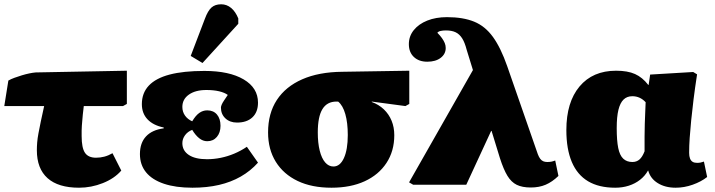

<svg xmlns="http://www.w3.org/2000/svg" viewBox="-27 -862 3338 896"><path d="M342 14Q245 14 195 -30.5Q145 -75 145 -161Q145 -178 146.5 -197Q148 -216 152.5 -240Q157 -264 163.5 -295.5Q170 -327 179 -367H-7L12 -486Q24 -493 40.5 -499Q57 -505 75 -510.5Q93 -516 110 -519.5Q127 -523 140 -524L565 -532V-377L547 -367H364Q361 -344 359.5 -328Q358 -312 357 -299.5Q356 -287 355 -275.5Q354 -264 354 -252.5Q354 -241 354 -227Q354 -172 369.5 -149Q385 -126 421 -126Q441 -126 460 -131Q479 -136 498 -147L539 -66Q507 -29 453 -7.5Q399 14 342 14Z M871 14Q793 14 738 -4.5Q683 -23 654.5 -58Q626 -93 626 -143Q626 -195 654.5 -225.5Q683 -256 737 -263V-267Q688 -277 661.5 -305Q635 -333 635 -376Q635 -428 667.5 -462.5Q700 -497 764.5 -514Q829 -531 927 -531Q1043 -531 1110 -491.5Q1177 -452 1177 -383Q1177 -339 1151 -314.5Q1125 -290 1079 -290Q1046 -290 1025 -309.5Q1004 -329 1004 -360Q1004 -365 1007.5 -373.5Q1011 -382 1018.5 -393Q1026 -404 1036 -419Q1021 -430 995.5 -436Q970 -442 936 -442Q885 -442 854.5 -420.5Q824 -399 824 -363Q824 -340 836.5 -322.5Q849 -305 870 -296Q886 -323 903 -335Q920 -347 940 -347Q969 -347 985.5 -327.5Q1002 -308 1002 -275Q1002 -243 985 -223Q968 -203 940 -203Q920 -203 902.5 -217Q885 -231 870 -256Q849 -248 836.5 -231Q824 -214 824 -194Q824 -159 854 -139Q884 -119 939 -119Q971 -119 1003 -125.5Q1035 -132 1066 -145Q1097 -158 1125 -177L1177 -103Q1142 -64 1096.5 -38Q1051 -12 995 1Q939 14 871 14ZM918 -568 863 -601 929 -774Q943 -812 960 -827Q977 -842 1005 -842Q1031 -842 1051.5 -825Q1072 -808 1085 -776V-751Z M1520 14Q1428 14 1362 -17.5Q1296 -49 1260 -107Q1224 -165 1224 -244Q1224 -333 1265 -395.5Q1306 -458 1383.5 -492Q1461 -526 1570 -527L1883 -532V-377L1865 -367L1708 -388V-386Q1741 -374 1764.5 -351.5Q1788 -329 1800.5 -298.5Q1813 -268 1813 -231Q1813 -157 1776.5 -101.5Q1740 -46 1674.5 -16Q1609 14 1520 14ZM1529 -85Q1560 -85 1578 -124.5Q1596 -164 1596 -232Q1596 -289 1584.5 -329.5Q1573 -370 1551 -388H1543Q1499 -388 1477.5 -352.5Q1456 -317 1456 -244Q1456 -195 1465 -159Q1474 -123 1490.5 -104Q1507 -85 1529 -85Z M2564 -113 2579 -41Q2550 -13 2519.5 0Q2489 13 2450 13Q2410 13 2384.5 0.5Q2359 -12 2341 -41.5Q2323 -71 2306 -124L2267 -251H2265L2149 0H1901L1882 -11L2180 -535L2151 -629Q2142 -664 2129.5 -683.5Q2117 -703 2099 -711.5Q2081 -720 2054 -720Q2040 -720 2029 -717.5Q2018 -715 2014 -709Q2027 -696 2035.5 -684Q2044 -672 2048.5 -661Q2053 -650 2053 -638Q2053 -610 2029.5 -592Q2006 -574 1967 -574Q1928 -574 1904.5 -596Q1881 -618 1881 -656Q1881 -693 1904 -721.5Q1927 -750 1967 -766Q2007 -782 2059 -782Q2134 -782 2185.5 -761Q2237 -740 2273.5 -689.5Q2310 -639 2340 -553L2483 -142Q2488 -129 2494 -121Q2500 -113 2508 -109.5Q2516 -106 2527 -106Q2537 -106 2545.5 -107.5Q2554 -109 2564 -113Z M2844 14Q2768 14 2717.5 -16Q2667 -46 2641.5 -106Q2616 -166 2616 -255Q2616 -385 2677.5 -458.5Q2739 -532 2848 -532Q2902 -532 2936.5 -516.5Q2971 -501 2998 -466H3000L3007 -514L3208 -526L3226 -515Q3216 -450 3209.5 -397.5Q3203 -345 3198.5 -300Q3194 -255 3191.5 -218Q3189 -181 3189 -149Q3189 -133 3193 -122.5Q3197 -112 3205 -107Q3213 -102 3226 -102Q3235 -102 3242.5 -103.5Q3250 -105 3258 -108L3273 -36Q3245 -14 3205.5 0Q3166 14 3126 14Q3077 14 3042.5 -7.5Q3008 -29 2998 -66H2997Q2983 -41 2960 -23Q2937 -5 2907.5 4.5Q2878 14 2844 14ZM2924 -106Q2944 -106 2957.5 -118Q2971 -130 2981 -156Q2981 -194 2981 -225.5Q2981 -257 2982 -284Q2983 -311 2984 -336.5Q2985 -362 2986 -385Q2973 -399 2957.5 -406Q2942 -413 2924 -413Q2899 -413 2883 -397.5Q2867 -382 2859 -349.5Q2851 -317 2851 -264Q2851 -206 2858 -171.5Q2865 -137 2881.5 -121.5Q2898 -106 2924 -106Z"/></svg>

Font: Literata 18pt Black
Style: Regular
Weight: 900
Designer: Latin by Veronika Burian and Jose Scaglione. Greek by Irene Vlachou. Cyrillic by Vera Evstafieva.
Foundry: TypeTogether
Version: Version 3.103;gftools[0.9.29]